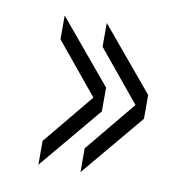

<svg xmlns="http://www.w3.org/2000/svg" viewBox="-50 -525 389 429"><g transform="rotate(10 144.0 -310.0)"><path d="M159.5 -140.5 278.5 -282.5V-336.5L159.5 -479V-425L254.5 -309.5L159.5 -194.5ZM64 -140.5 183 -282.5V-336.5L64 -479V-425L159 -309.5L64 -194.5Z"/></g></svg>

Font: Big Shoulders Stencil Display Light
Style: Regular
Weight: 300
Designer: Patric King
Foundry: XO Type Co
Version: Version 1.000